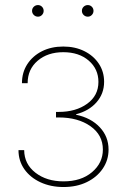

<svg xmlns="http://www.w3.org/2000/svg" viewBox="-20 -733 498 760"><path d="M231.4 7.3Q180.7 7.3 140.1 -11.5Q99.6 -30.3 76.4 -63.2Q53.2 -96.2 53.2 -138.7H75.7Q76.2 -83.5 120.4 -49.3Q164.6 -15.1 231.4 -15.1Q301.3 -15.1 344.2 -51.5Q387.2 -87.9 387.2 -141.1Q387.2 -198.7 338.1 -233.4Q289.1 -268.1 212.4 -268.1H201.7V-290H212.4Q280.3 -290 325 -322.3Q369.6 -354.5 369.6 -408.7Q369.6 -460 331.1 -493.2Q292.5 -526.4 230.5 -526.4Q168.5 -526.4 128.9 -492.4Q89.4 -458.5 89.4 -403.8H66.9Q66.9 -446.3 88.1 -479Q109.4 -511.7 146.2 -530.3Q183.1 -548.8 230.5 -548.8Q277.3 -548.8 314 -530.5Q350.6 -512.2 371.3 -480.7Q392.1 -449.2 392.1 -409.2Q392.1 -362.3 362.1 -328.1Q332 -293.9 281.2 -280.8V-278.8Q339.8 -266.6 374.8 -229.5Q409.7 -192.4 409.7 -141.1Q409.7 -99.1 386.7 -65.4Q363.8 -31.7 323.7 -12.2Q283.7 7.3 231.4 7.3ZM327.6 -667Q317.9 -667 311 -673.8Q304.2 -680.7 304.2 -689.9Q304.2 -699.7 311 -706.3Q317.9 -712.9 327.6 -712.9Q336.9 -712.9 343.5 -706.3Q350.1 -699.7 350.1 -689.9Q350.1 -680.7 343.5 -673.8Q336.9 -667 327.6 -667ZM130.4 -667Q120.6 -667 113.8 -673.8Q106.9 -680.7 106.9 -689.9Q106.9 -699.7 113.8 -706.3Q120.6 -712.9 130.4 -712.9Q139.6 -712.9 146.2 -706.3Q152.8 -699.7 152.8 -689.9Q152.8 -680.7 146.2 -673.8Q139.6 -667 130.4 -667Z"/></svg>

Font: Inter 17pt Thin
Style: Regular
Weight: 250
Version: Version 4.001;git-66647c0bb